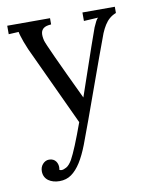

<svg xmlns="http://www.w3.org/2000/svg" viewBox="-70 -428 536 684"><g transform="rotate(-10 197.5 -86.0)"><path d="M96.7 163.6Q100.6 165.5 105 165.5Q111.3 165.5 121.8 159.9Q132.3 154.3 143.1 136.2Q152.3 119.6 165.8 86.9Q179.2 54.2 195.8 8.3Q68.8 -263.2 61.8 -279.5Q54.7 -295.9 50.3 -308.3Q45.9 -320.8 43 -330.1Q40 -339.4 39.1 -345.7L2.9 -343.8V-374.5H157.7V-352.1L154.8 -351.6Q139.2 -350.6 130.9 -344.7Q122.6 -338.9 120.6 -328.1Q118.7 -317.4 122.8 -300Q127 -282.7 225.6 -75.7Q303.2 -302.7 308.3 -314.5Q313.5 -326.2 317.9 -335Q322.3 -343.8 326.7 -346.7L274.9 -343.8V-374.5H392.1V-352.1Q378.4 -346.7 368.4 -338.1Q358.4 -329.6 350.6 -317.1Q342.8 -304.7 336.2 -289.1Q329.6 -273.4 229 6.3Q211.9 53.7 197.8 90.6Q183.6 127.4 168 152.1Q152.3 176.8 134 189.9Q115.7 203.1 90.8 203.1Q79.1 203.1 68.8 200.2Q58.6 197.3 50.8 191.7Q43 186 38.6 177.5Q34.2 168.9 34.2 157.7Q34.2 150.4 36.4 144Q38.6 137.7 43 132.6Q47.4 127.4 53.2 124.3Q59.1 121.1 66.4 121.1Q75.2 121.1 81.3 124.3Q87.4 127.4 91.1 132.6Q94.7 137.7 96.2 143.3Q97.7 148.9 97.7 153.3Q97.7 155.8 97.4 158.4Q97.2 161.1 96.7 163.6Z"/></g></svg>

Font: Parastoo Print
Style: Print
Weight: 400
Foundry: Saber Rastikerdar (saber.rastikerdar@gmail.com)
Version: Version 1.0.0-alpha5